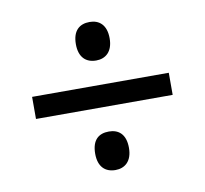

<svg xmlns="http://www.w3.org/2000/svg" viewBox="-60 -652 640 599"><g transform="rotate(-10 260.0 -352.5)"><path d="M206 -526C206 -484 228 -465 260 -465C289 -465 313 -483 313 -526C313 -569 290 -587 260 -587C228 -587 206 -569 206 -526ZM43 -318H476V-388H43ZM206 -179C206 -137 228 -118 260 -118C289 -118 313 -136 313 -179C313 -223 290 -240 260 -240C228 -240 206 -223 206 -179Z"/></g></svg>

Font: Noto Sans Sinhala UI SemiCondensed
Style: Regular
Weight: 400
Width: 4
Designer: Jelle Bosma - Monotype Design Team
Foundry: Monotype Imaging Inc.
Version: Version 2.006